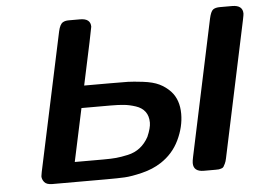

<svg xmlns="http://www.w3.org/2000/svg" viewBox="-50 -759 1124 824"><g transform="rotate(-5 512.0 -347.0)"><path d="M99.1 -37.1 102.1 -55.2 229 -649.9Q235.8 -680.7 249 -688Q258.8 -693.8 273.9 -693.8H323.2Q368.2 -693.8 368.2 -658.2Q368.2 -652.3 315.9 -409.2H424.8Q482.9 -409.2 504.4 -408.7Q525.9 -408.2 568.8 -403.1Q611.8 -397.9 638.4 -385Q665 -372.1 686 -350.1Q720.2 -313 720.2 -252Q720.2 -195.8 693.1 -139.4Q666 -83 612.8 -48.8Q577.6 -25.9 530.8 -14.4Q483.9 -2.9 454.8 -1.5Q425.8 0 376 0H143.1Q118.2 0 108.6 -12Q99.1 -23.9 99.1 -37.1ZM247.1 -85.9H370.1Q404.3 -85.9 425.5 -87.9Q446.8 -89.8 476.8 -96.4Q506.8 -103 529.3 -120.6Q551.8 -138.2 566.9 -166Q583 -203.1 583 -226.1Q583 -254.9 569.1 -273.4Q555.2 -292 529.1 -300.5Q502.9 -309.1 479.5 -311.5Q456.1 -314 421.9 -314H295.9ZM751 -37.1Q751 -45.9 754.9 -64L878.9 -647.9Q885.7 -678.7 895.8 -686.3Q905.8 -693.8 925.8 -693.8H978Q1023.9 -693.8 1023.9 -657.2Q1023.9 -652.3 1019 -628.9L895 -44.9Q892.1 -30.8 887.9 -22.5Q883.8 -14.2 880.9 -9.5Q877.9 -4.9 870.4 -2.9Q862.8 -1 860.4 -0.5Q857.9 0 846.2 0H795.9Q751 0 751 -37.1Z"/></g></svg>

Font: CMU Sans Serif
Style: BoldOblique
Weight: 700
Italic angle: -12°
Version: Version 0.7.0